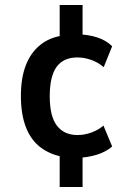

<svg xmlns="http://www.w3.org/2000/svg" viewBox="-20 -637 538 772"><path d="M220 115V-30L235 -6Q182 -15 143 -44.5Q104 -74 84 -126Q64 -178 64 -251Q64 -324 84 -375Q104 -426 142 -456.5Q180 -487 233 -494L220 -465V-617H312V-471L286 -499Q332 -499 369.5 -487Q407 -475 431 -451L397 -367Q375 -386 347 -396Q319 -406 291 -406Q235 -406 207.5 -368Q180 -330 180 -250Q180 -169 209 -131.5Q238 -94 292 -94Q319 -94 347 -104Q375 -114 396 -132L431 -48Q406 -26 368 -14.5Q330 -3 286 -2L312 -25V115Z"/></svg>

Font: Nunito Sans 10pt Condensed
Style: Bold
Weight: 700
Width: 3
Designer: Vernon Adams
Foundry: Vernon Adams
Version: Version 3.101;gftools[0.9.27]